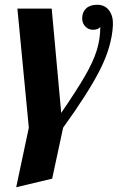

<svg xmlns="http://www.w3.org/2000/svg" viewBox="-20 -536 520 806"><path d="M438.5 -491.5C426.8 -507.8 410 -516 388 -516C368 -516 352.5 -510.8 341.5 -500.5C330.5 -490.2 325 -476.3 325 -459C325 -445 329.5 -433.5 338.5 -424.5C347.5 -415.5 358 -411 370 -411C384.7 -411 395 -415 401 -423C401 -389 396 -356 386 -324C376 -292 359.5 -256.2 336.5 -216.5C313.5 -176.8 280.3 -125.3 237 -62L197 -500H53L101 0L48 250L199 214L245 0C315 -96.7 366.5 -177.5 399.5 -242.5C432.5 -307.5 450.7 -369.7 454 -429C455.3 -454.3 450.2 -475.2 438.5 -491.5Z"/></svg>

Font: DonutKreme
Style: Regular
Weight: 400
Designer: Impallari Type
Foundry: Impallari Type
Version: Version 2.100